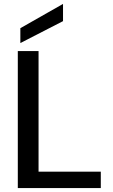

<svg xmlns="http://www.w3.org/2000/svg" viewBox="-20 -961 578 981"><path d="M71 0V-700H177V-84H495V0ZM84 -741V-817L302 -941V-853Z"/></svg>

Font: Ultramarine Medium
Style: Regular
Weight: 500
Designer: Colophon Foundry, Jonny Pinhorn
Foundry: Colophon Foundry
Version: Version 1.200; ttfautohint (v1.8.3)